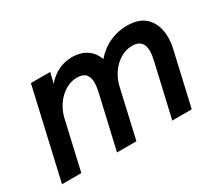

<svg xmlns="http://www.w3.org/2000/svg" viewBox="-95 -703 1036 908"><g transform="rotate(-30 423.0 -248.5)"><path d="M131.8 -487.8H237.3L223.1 -430.7Q251.5 -464.4 286.9 -480.7Q322.3 -497.1 358.4 -497.1Q407.7 -497.1 439.9 -475.1Q472.2 -453.1 484.9 -414.6Q522 -456.5 566.7 -476.3Q611.3 -496.1 659.2 -496.1Q731.9 -496.1 767.1 -455.8Q802.2 -415.5 802.2 -351.6Q802.2 -320.8 794.9 -290L728.5 0H622.1L688 -285.6Q695.3 -316.4 695.3 -338.4Q695.3 -401.4 633.8 -401.4Q599.1 -401.4 568.6 -382.6Q538.1 -363.8 516.8 -332.8Q495.6 -301.8 487.3 -266.6L426.3 0H320.3L386.7 -287.6Q393.6 -320.3 393.6 -339.4Q393.6 -369.1 379.4 -385.3Q365.2 -401.4 332.5 -401.4Q298.3 -401.4 267.8 -382.6Q237.3 -363.8 216.1 -332.8Q194.8 -301.8 186.5 -266.6L125.5 0H20Z"/></g></svg>

Font: Acari Sans SemiBold
Style: Italic
Weight: 600
Italic angle: -13°
Designer: Alfredo Marco Pradil and Stefan Peev
Foundry: Hanken Design Co.
Version: Version 1.045;January 11, 2019;FontCreator 11.5.0.2425 64-bi